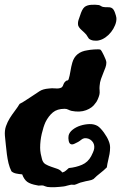

<svg xmlns="http://www.w3.org/2000/svg" viewBox="-46 -774 562 804"><path d="M46.9 -43.9Q33.2 -44.9 21.5 -47.4Q9.8 -49.8 2 -56.6Q-5.9 -72.3 -10.3 -90.3Q-14.6 -108.4 -17.1 -127.4Q-19.5 -146.5 -21.5 -166.5Q-23.4 -186.5 -25.4 -205.1Q-27.3 -227.5 -21 -245.6Q-14.6 -263.7 -4.9 -279.3Q4.9 -294.9 16.1 -309.6Q27.3 -324.2 36.1 -338.9Q52.7 -347.7 64 -355.5Q75.2 -363.3 90.8 -373Q105.5 -382.8 119.6 -392.1Q133.8 -401.4 158.2 -403.3Q170.9 -405.3 186 -403.8Q201.2 -402.3 210.9 -407.2Q216.8 -411.1 219.2 -419.4Q221.7 -427.7 227.5 -432.6Q232.4 -437.5 235.4 -437Q238.3 -436.5 241.2 -441.4Q246.1 -457 249 -476.1Q252 -495.1 256.8 -511.7Q269.5 -556.6 320.3 -563.5Q324.2 -564.5 332 -565.4Q339.8 -566.4 348.1 -566.9Q356.4 -567.4 363.8 -567.4Q371.1 -567.4 374 -566.4Q377 -564.5 380.9 -557.6Q384.8 -550.8 388.7 -542.5Q392.6 -534.2 396 -525.9Q399.4 -517.6 399.4 -511.7Q399.4 -502 395.5 -491.2Q391.6 -480.5 386.7 -468.8Q381.8 -457 377 -443.4Q372.1 -429.7 371.1 -414.1Q370.1 -405.3 371.1 -395Q372.1 -384.8 370.1 -377Q368.2 -369.1 363.3 -357.9Q358.4 -346.7 353.5 -341.8Q340.8 -322.3 314.5 -312.5Q288.1 -302.7 253.9 -309.6Q246.1 -311.5 239.7 -314.9Q233.4 -318.4 224.6 -318.4Q193.4 -318.4 175.3 -303.2Q157.2 -288.1 144.5 -262.7Q135.7 -243.2 128.9 -213.9Q122.1 -184.6 122.1 -155.3Q122.1 -143.6 124.5 -130.4Q127 -117.2 129.9 -107.4Q133.8 -92.8 144.5 -86.4Q155.3 -80.1 168.5 -75.7Q181.6 -71.3 194.3 -66.9Q207 -62.5 214.8 -51.8Q223.6 -53.7 230 -59.6Q236.3 -65.4 242.2 -70.3Q272.5 -73.2 297.4 -84Q322.3 -94.7 335.9 -120.1Q338.9 -126 343.3 -135.7Q347.7 -145.5 348.6 -153.3Q350.6 -171.9 338.4 -184.1Q326.2 -196.3 308.6 -195.3Q300.8 -194.3 294.4 -189Q288.1 -183.6 281.2 -179.7Q275.4 -176.8 266.6 -172.4Q257.8 -168 252 -169.9Q244.1 -171.9 241.7 -184.1Q239.3 -196.3 241.2 -206.1Q244.1 -219.7 258.3 -231Q272.5 -242.2 291 -248Q309.6 -253.9 329.1 -254.4Q348.6 -254.9 363.3 -246.1Q375 -238.3 389.2 -218.8Q403.3 -199.2 409.2 -183.6Q415 -169.9 415 -156.2Q415 -142.6 412.6 -128.9Q410.2 -115.2 406.7 -101.6Q403.3 -87.9 401.4 -73.2Q387.7 -59.6 373.5 -48.8Q359.4 -38.1 345.7 -24.4Q337.9 -19.5 325.7 -17.6Q313.5 -15.6 299.8 -11.7Q290 -9.8 281.7 -5.9Q273.4 -2 265.6 0Q261.7 0 257.8 -0.5Q253.9 -1 249 0Q242.2 1 234.9 3.4Q227.5 5.9 219.7 6.8Q204.1 8.8 185.1 9.8Q166 10.7 152.3 8.8Q148.4 7.8 144 6.3Q139.6 4.9 134.8 2.9Q127.9 2 121.6 2.9Q115.2 3.9 109.4 2Q81.1 -2.9 67.9 -12.7Q54.7 -22.5 46.9 -43.9ZM370.1 -605.5Q360.4 -602.5 347.2 -604Q334 -605.5 326.2 -612.3Q324.2 -614.3 321.3 -619.6Q318.4 -625 315.4 -628.9Q307.6 -637.7 295.9 -647.9Q284.2 -658.2 281.2 -668Q279.3 -678.7 282.7 -689.9Q286.1 -701.2 290 -710.9Q293 -720.7 297.4 -730Q301.8 -739.3 308.6 -745.1Q319.3 -752.9 336.4 -753.9Q353.5 -754.9 367.2 -752.9Q372.1 -752 375.5 -749.5Q378.9 -747.1 384.8 -745.1Q395.5 -743.2 406.2 -743.7Q417 -744.1 423.8 -739.3Q430.7 -734.4 435.5 -720.7Q440.4 -707 441.4 -699.2Q442.4 -684.6 436 -668.9Q429.7 -653.3 419.4 -640.1Q409.2 -627 396 -617.7Q382.8 -608.4 370.1 -605.5Z"/></svg>

Font: Trade Winds
Style: Regular
Weight: 400
Designer: Squid
Foundry: Font Diner, Inc DBA Sideshow
Version: Version 1.000